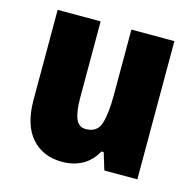

<svg xmlns="http://www.w3.org/2000/svg" viewBox="-88 -642 751 742"><g transform="rotate(15 288.0 -271.5)"><path d="M521 -553V0H389L368 -68H359Q337 -28 302 -9Q267 10 221 10Q145 10 99.5 -41.5Q54 -93 54 -193V-553H226V-248Q226 -193 237.5 -164.5Q249 -136 277 -136Q324 -136 336.5 -177Q349 -218 349 -290V-553Z"/></g></svg>

Font: Noto Sans Bengali Condensed Black
Style: Regular
Weight: 900
Width: 3
Designer: Joana Ranito - Universal Thirst; Jelle Bosma - Monotype Design Team
Foundry: Universal Thirst ehf.
Version: Version 3.000; ttfautohint (v1.8.4.7-5d5b)